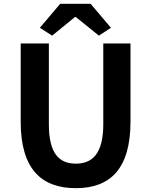

<svg xmlns="http://www.w3.org/2000/svg" viewBox="-20 -968 788 1002"><path d="M376 14C556 14 661 -88 661 -333V-741H519V-320C519 -166 462 -114 376 -114C289 -114 235 -166 235 -320V-741H88V-333C88 -88 194 14 376 14ZM252 -782 371 -879H376L496 -782L559 -823L453 -948H294L188 -823Z"/></svg>

Font: Noto Sans CJK TC
Style: Bold
Weight: 700
Designer: Ryoko NISHIZUKA 西塚涼子 (kana, bopomofo & ideographs); Paul D. Hunt (Latin, Greek & Cyrillic); Sandoll Communications 산돌커뮤니
Foundry: Adobe
Version: Version 2.004;hotconv 1.0.118;makeotfexe 2.5.65603